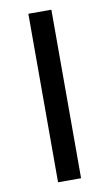

<svg xmlns="http://www.w3.org/2000/svg" viewBox="-81 -730 440 772"><g transform="rotate(-10 139.0 -344.0)"><path d="M92 0V-688H186V0Z"/></g></svg>

Font: Libra Sans
Style: Regular
Weight: 400
Foundry: Context Ltd
Version: Version 1.000; ttfautohint (v1.3)